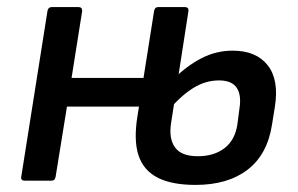

<svg xmlns="http://www.w3.org/2000/svg" viewBox="-20 -510 842 542"><path d="M50 0Q38 0 40 -11L114 -479Q116 -490 126 -490H202Q212 -490 212 -479L182 -290H403L390 -209H169L137 -11Q135 0 126 0ZM532 12Q465 12 425 -8.5Q385 -29 371 -71.5Q357 -114 368 -182L415 -479Q417 -490 426 -490H502Q513 -490 512 -479L463 -163Q456 -119 474 -94Q492 -69 538 -69Q584 -69 613.5 -91.5Q643 -114 650 -158L656 -204Q662 -242 648 -262.5Q634 -283 598 -283Q560 -283 525.5 -261.5Q491 -240 457 -200L470 -287Q507 -324 548.5 -345.5Q590 -367 637 -367Q703 -367 735.5 -326Q768 -285 756 -209L748 -159Q735 -74 679 -31Q623 12 532 12Z"/></svg>

Font: Sofia Sans SemiBold
Style: Italic
Weight: 600
Italic angle: -9°
Designer: Botio Nikoltchev, Ani Petrova
Foundry: lettersoup
Version: Version 4.100-B